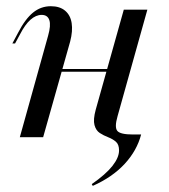

<svg xmlns="http://www.w3.org/2000/svg" viewBox="-20 -446 550 624"><path d="M281.5 158.1 278.2 152.4Q323.4 121 345.2 93.5Q366.9 66.1 366.9 42.7Q366.9 23.4 356.5 14.5Q346 5.6 331.5 0Q316.9 -5.6 304.4 -13.7Q291.9 -21.8 287.1 -39.5Q282.3 -57.3 291.1 -89.5L382.3 -414.5H458.9L362.1 -68.5Q351.6 -32.3 361.3 -20.6Q371 -8.9 412.1 -8.9H438.7Q425 43.5 385.1 86.7Q345.2 129.8 281.5 158.1ZM44.4 0 136.3 -329.8Q146 -363.7 140.3 -380.6Q134.7 -397.6 115.3 -397.6Q96.8 -397.6 79 -381.9Q61.3 -366.1 45.2 -334.7L29 -304.8H20.2L38.7 -339.5Q62.1 -384.7 87.5 -405.2Q112.9 -425.8 145.2 -425.8Q174.2 -425.8 191.5 -411.3Q208.9 -396.8 212.9 -371Q216.9 -345.2 208.1 -311.3L120.2 0ZM137.9 -212.9 140.3 -221.8H368.5L366.1 -212.9Z"/></svg>

Font: Playfair 144pt
Style: Italic
Weight: 400
Italic angle: -15.6°
Designer: Claus Eggers Sørensen
Foundry: Claus Eggers Sørensen
Version: Version 2.001;gftools[0.9.30]